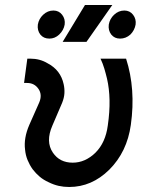

<svg xmlns="http://www.w3.org/2000/svg" viewBox="-20 -734 562 766"><path d="M89 -500 76 -403H88Q117 -403 133 -380Q150 -356 136 -324L97 -236Q74 -183 80 -137Q82 -115 90 -95.5Q98 -76 110 -59Q123 -42 138.5 -29Q154 -16 174 -7Q194 3 214 7.5Q234 12 256 12Q346 12 416 -57Q487 -128 502 -236Q522 -379 483 -500H381Q390 -481 396 -461Q402 -441 407 -420Q416 -381 417 -334.5Q418 -288 410 -233Q401 -165 361 -125Q320 -85 270 -85Q218 -85 191 -125Q161 -169 189 -233L228 -324Q236 -344 237 -362Q238 -380 234 -398Q228 -426 212 -447Q196 -468 169 -482Q154 -491 137 -495.5Q120 -500 101 -500ZM230 -567H325L428 -714H319ZM193 -692Q170 -692 152 -675Q135 -659 131 -636Q128 -613 141 -596Q154 -580 177 -580Q199 -580 216 -596Q234 -613 238 -636Q241 -658 228 -675Q215 -692 193 -692ZM476 -692Q453 -692 435 -675Q418 -659 414 -636Q411 -613 424 -596Q437 -580 459 -580Q482 -580 500 -596Q517 -613 521 -636Q524 -658 511 -675Q498 -692 476 -692Z"/></svg>

Font: Unageo
Style: Medium-Italic
Weight: 500
Designer: Richard Sepsi
Foundry: Richard Sepsi
Version: Version 2.000